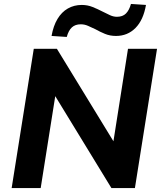

<svg xmlns="http://www.w3.org/2000/svg" viewBox="-20 -952 821 972"><path d="M39 0 151 -705H268L567 -216H551L628 -705H775L663 0H544L247 -486H263L186 0ZM318 -765 241 -770Q250 -821 271 -856Q292 -891 323.5 -909Q355 -927 394 -927Q423 -927 449 -916.5Q475 -906 498 -894Q518 -884 536 -875.5Q554 -867 572 -867Q601 -867 617.5 -883.5Q634 -900 643 -932L719 -927Q706 -851 666 -810.5Q626 -770 567 -770Q537 -770 511.5 -780.5Q486 -791 463 -804Q444 -813 426 -821Q408 -829 389 -829Q361 -829 344 -813.5Q327 -798 318 -765Z"/></svg>

Font: Nunito Sans 10pt ExtraBold
Style: Italic
Weight: 800
Italic angle: -9°
Designer: Vernon Adams
Foundry: Vernon Adams
Version: Version 3.101;gftools[0.9.27]